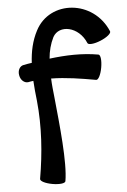

<svg xmlns="http://www.w3.org/2000/svg" viewBox="-58 -879 626 944"><g transform="rotate(-5 255.0 -407.5)"><path d="M88 -490C96 -492 105 -493 113 -494C115 -461 118 -428 122 -395C135 -267 126 -138 104 -11C102 0 128 13 162 19C196 25 225 22 227 11C243 -80 223 -266 209 -405C206 -435 202 -467 201 -498C274 -497 348 -485 421 -472C432 -470 445 -496 451 -530C457 -564 454 -593 443 -595C363 -609 282 -606 202 -596C205 -633 214 -668 230 -700C262 -759 359 -741 394 -656C398 -646 428 -649 459 -662C491 -675 514 -694 510 -704C442 -866 227 -882 153 -740C127 -691 116 -638 113 -583C99 -581 86 -579 72 -576C53 -573 41 -551 46 -527C50 -503 69 -487 88 -490Z"/></g></svg>

Font: Nupuram
Style: Bold
Weight: 700
Designer: Santhosh Thottingal (santhosh.thottingal@gmail.com)
Foundry: SMC
Version: Version 1.000